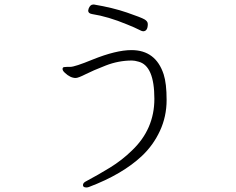

<svg xmlns="http://www.w3.org/2000/svg" viewBox="-20 -768 1040 847"><path d="M632 -662Q632 -674 617.5 -682.5Q603 -691 540.5 -712.5Q478 -734 395 -748H391Q378 -748 371 -730Q369 -724 369 -721Q369 -709 386 -706Q457 -695 541 -660Q576 -646 591 -638Q606 -630 611 -630Q632 -630 632 -662ZM290 -473H276Q269 -473 262.5 -472Q256 -471 256 -463.5Q256 -456 266 -447Q290 -424 314 -424Q325 -424 357.5 -440.5Q390 -457 446.5 -479Q503 -501 562 -501Q574 -501 591 -496Q661 -478 661 -332Q661 -198 562 -104Q518 -61 465 -28.5Q412 4 361 31Q346 38 346 48.5Q346 59 361 59Q366 59 372 57Q520 1 606 -80Q656 -127 685.5 -190.5Q715 -254 715 -327Q715 -400 702 -440Q667 -547 560 -547Q492 -547 388 -505Q310 -473 290 -473Z"/></svg>

Font: LXGW WenKai Mono TC Light
Style: Regular
Weight: 300
Designer: LXGW / Fontworks Inc.
Foundry: LXGW / Fontworks Inc.
Version: Version 1.330